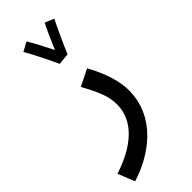

<svg xmlns="http://www.w3.org/2000/svg" viewBox="-315 -710 981 981"><g transform="rotate(-45 175.5 -220.0)"><path d="M160 -467 223 -473C240 -515 290 -623 304 -650L255 -670C246 -655 215 -587 193 -534C171 -578 136 -645 121 -668L72 -641C97 -599 142 -507 160 -467ZM8 230C149 187 315 75 315 -122C315 -184 292 -264 243 -352L153 -307C203 -216 221 -169 221 -113C221 -25 165 76 -28 139Z"/></g></svg>

Font: Noto Sans Arabic UI Md
Style: Regular
Weight: 500
Designer: Monotype Design Team, Nadine Chahine and Nizar Qandah
Foundry: Monotype Imaging Inc.
Version: Version 2.010